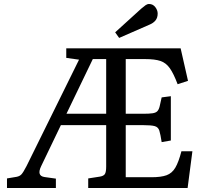

<svg xmlns="http://www.w3.org/2000/svg" viewBox="-20 -942 1037 962"><path d="M15 0V-48L63 -56Q79 -59 88 -69Q97 -79 113 -110L376 -643L312 -652V-700H885L922 -537L870 -520Q850 -573 831 -600Q812 -627 784 -636.5Q756 -646 707 -646H610V-372H697Q728 -372 744.5 -374.5Q761 -377 768.5 -385Q776 -393 780 -409.5Q784 -426 790 -454L836 -460V-238L790 -230Q784 -269 778.5 -287Q773 -305 755.5 -310Q738 -315 697 -315H610V-54H739Q787 -54 814.5 -64Q842 -74 858.5 -102Q875 -130 889 -184H944L920 0H422V-48L480 -57Q499 -60 505.5 -70Q512 -80 512 -108V-315H285L186 -109Q163 -61 203 -55L260 -47V0ZM313 -372H512V-646H445ZM577 -752 557 -780 688 -899Q701 -910 709.5 -916Q718 -922 727 -922Q746 -922 758 -906.5Q770 -891 770 -874Q770 -853 759 -839.5Q748 -826 728 -818Z"/></svg>

Font: Text Regular
Style: Regular
Weight: 400
Designer: Latin by Veronika Burian and Jose Scaglione. Greek by Irene Vlachou. Cyrillic by Vera Evstafieva.
Foundry: TypeTogether
Version: Version 3.002